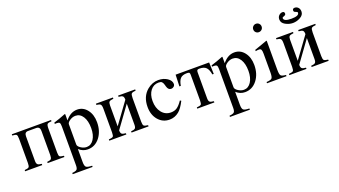

<svg xmlns="http://www.w3.org/2000/svg" viewBox="-70 -1342 3882 2196"><g transform="rotate(-20 1870.5 -243.5)"><path d="M502 -450V-435Q463 -433 451.5 -422.5Q440 -412 440 -368V-75Q440 -37 450.5 -28Q461 -19 501 -15V0H297V-15Q334 -18 345 -29.5Q356 -41 356 -74V-372Q356 -422 311 -422H211Q169 -422 169 -372V-72Q169 -42 181.5 -30Q194 -18 231 -15V0H23V-15Q63 -18 74 -28.5Q85 -39 85 -78V-370Q85 -414 74.5 -423.5Q64 -433 24 -435V-450Z M677 -458V-381Q740 -460 821 -460Q894 -460 941 -400Q988 -340 988 -247Q988 -137 930.5 -63.5Q873 10 784 10Q724 10 677 -33V126Q677 173 693 187Q709 201 765 202V217H523V202Q567 198 580 185Q593 172 593 133V-337Q593 -372 585 -383Q577 -394 552 -394Q536 -394 527 -393V-409Q597 -430 671 -460ZM677 -334V-88Q677 -65 711.5 -42.5Q746 -20 781 -20Q835 -20 868.5 -72Q902 -124 902 -207Q902 -295 868.5 -347.5Q835 -400 779 -400Q744 -400 710.5 -378Q677 -356 677 -334Z M1526 -450V-435Q1486 -432 1475 -420.5Q1464 -409 1464 -366V-79Q1464 -40 1475 -29.5Q1486 -19 1525 -15V0H1318V-15Q1356 -18 1368 -29.5Q1380 -41 1380 -74V-330L1193 -72Q1193 -41 1205 -29.5Q1217 -18 1255 -15V0H1047V-15Q1088 -18 1098.5 -27.5Q1109 -37 1109 -79V-366Q1109 -406 1097.5 -418.5Q1086 -431 1048 -435V-450H1255V-435Q1215 -431 1204 -420Q1193 -409 1193 -377V-121L1380 -378Q1380 -410 1368 -421Q1356 -432 1318 -435V-450Z M1963 -156 1977 -147Q1934 -63 1895 -32Q1844 10 1780 10Q1697 10 1643.5 -52.5Q1590 -115 1590 -212Q1590 -339 1674 -409Q1736 -460 1809 -460Q1872 -460 1917.5 -429.5Q1963 -399 1963 -357Q1963 -340 1949 -327.5Q1935 -315 1916 -315Q1881 -315 1868 -361L1862 -383Q1854 -411 1842 -421.5Q1830 -432 1803 -432Q1742 -432 1704.5 -383.5Q1667 -335 1667 -257Q1667 -171 1710 -116.5Q1753 -62 1822 -62Q1865 -62 1896 -82.5Q1927 -103 1963 -156Z M2431 -309H2414Q2404 -369 2378.5 -395.5Q2353 -422 2296 -422Q2277 -422 2270.5 -415Q2264 -408 2264 -390V-72Q2264 -41 2276 -29.5Q2288 -18 2326 -15V0H2118V-15Q2159 -18 2169.5 -27.5Q2180 -37 2180 -79V-390Q2180 -410 2173 -416Q2166 -422 2146 -422Q2090 -422 2065 -395.5Q2040 -369 2030 -309H2013L2018 -450H2426Z M2591 -458V-381Q2654 -460 2735 -460Q2808 -460 2855 -400Q2902 -340 2902 -247Q2902 -137 2844.5 -63.5Q2787 10 2698 10Q2638 10 2591 -33V126Q2591 173 2607 187Q2623 201 2679 202V217H2437V202Q2481 198 2494 185Q2507 172 2507 133V-337Q2507 -372 2499 -383Q2491 -394 2466 -394Q2450 -394 2441 -393V-409Q2511 -430 2585 -460ZM2591 -334V-88Q2591 -65 2625.5 -42.5Q2660 -20 2695 -20Q2749 -20 2782.5 -72Q2816 -124 2816 -207Q2816 -295 2782.5 -347.5Q2749 -400 2693 -400Q2658 -400 2624.5 -378Q2591 -356 2591 -334Z M3131 -632Q3131 -610 3116 -595.5Q3101 -581 3079 -581Q3058 -581 3043.5 -595.5Q3029 -610 3029 -632Q3029 -653 3044 -668Q3059 -683 3080 -683Q3102 -683 3116.5 -668Q3131 -653 3131 -632ZM3204 0H2967V-15Q3019 -18 3032.5 -33Q3046 -48 3046 -104V-331Q3046 -366 3039 -380Q3032 -394 3013 -394Q2989 -394 2971 -389V-405L3126 -460L3130 -456V-105Q3130 -49 3142.5 -34Q3155 -19 3204 -15Z M3618 -637Q3618 -595 3574 -570.5Q3530 -546 3483 -546Q3436 -546 3392 -570.5Q3348 -595 3348 -637Q3348 -668 3367.5 -686Q3387 -704 3410 -704Q3434 -704 3434 -679Q3434 -661 3412 -655Q3390 -649 3390 -638Q3390 -598 3483 -598Q3576 -598 3576 -638Q3576 -649 3554 -655Q3532 -661 3532 -679Q3532 -704 3559 -704Q3583 -704 3600.5 -686Q3618 -668 3618 -637ZM3718 -450V-435Q3678 -432 3667 -420.5Q3656 -409 3656 -366V-79Q3656 -40 3667 -29.5Q3678 -19 3717 -15V0H3510V-15Q3548 -18 3560 -29.5Q3572 -41 3572 -74V-330L3385 -72Q3385 -41 3397 -29.5Q3409 -18 3447 -15V0H3239V-15Q3280 -18 3290.5 -27.5Q3301 -37 3301 -79V-366Q3301 -406 3289.5 -418.5Q3278 -431 3240 -435V-450H3447V-435Q3407 -431 3396 -420Q3385 -409 3385 -377V-121L3572 -378Q3572 -410 3560 -421Q3548 -432 3510 -435V-450Z"/></g></svg>

Font: STIX Math
Style: Regular
Weight: 400
Designer: MicroPress Inc., with final additions and corrections provided by Coen Hoffman, Elsevier (retired)
Version: Version 1.1.1